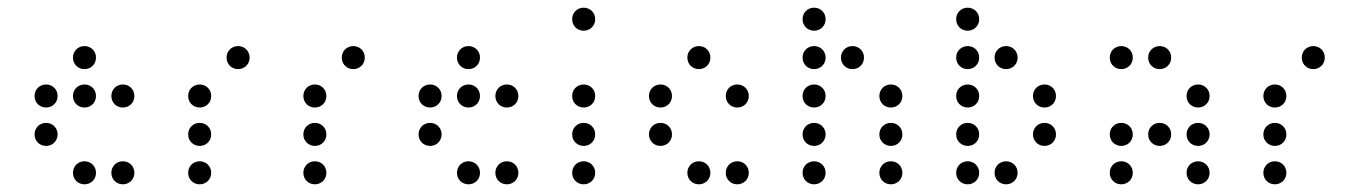

<svg xmlns="http://www.w3.org/2000/svg" viewBox="-20 -500 3540 500"><path d="M200 -320C217 -320 230 -333 230 -350C230 -367 217 -380 200 -380C183 -380 170 -367 170 -350C170 -333 183 -320 200 -320ZM100 -220C117 -220 130 -233 130 -250C130 -267 117 -280 100 -280C83 -280 70 -267 70 -250C70 -233 83 -220 100 -220ZM200 -220C217 -220 230 -233 230 -250C230 -267 217 -280 200 -280C183 -280 170 -267 170 -250C170 -233 183 -220 200 -220ZM300 -220C317 -220 330 -233 330 -250C330 -267 317 -280 300 -280C283 -280 270 -267 270 -250C270 -233 283 -220 300 -220ZM100 -120C117 -120 130 -133 130 -150C130 -167 117 -180 100 -180C83 -180 70 -167 70 -150C70 -133 83 -120 100 -120ZM200 -20C217 -20 230 -33 230 -50C230 -67 217 -80 200 -80C183 -80 170 -67 170 -50C170 -33 183 -20 200 -20ZM300 -20C317 -20 330 -33 330 -50C330 -67 317 -80 300 -80C283 -80 270 -67 270 -50C270 -33 283 -20 300 -20Z M600 -320C617 -320 630 -333 630 -350C630 -367 617 -380 600 -380C583 -380 570 -367 570 -350C570 -333 583 -320 600 -320ZM500 -220C517 -220 530 -233 530 -250C530 -267 517 -280 500 -280C483 -280 470 -267 470 -250C470 -233 483 -220 500 -220ZM500 -120C517 -120 530 -133 530 -150C530 -167 517 -180 500 -180C483 -180 470 -167 470 -150C470 -133 483 -120 500 -120ZM500 -20C517 -20 530 -33 530 -50C530 -67 517 -80 500 -80C483 -80 470 -67 470 -50C470 -33 483 -20 500 -20Z M900 -320C917 -320 930 -333 930 -350C930 -367 917 -380 900 -380C883 -380 870 -367 870 -350C870 -333 883 -320 900 -320ZM800 -220C817 -220 830 -233 830 -250C830 -267 817 -280 800 -280C783 -280 770 -267 770 -250C770 -233 783 -220 800 -220ZM800 -120C817 -120 830 -133 830 -150C830 -167 817 -180 800 -180C783 -180 770 -167 770 -150C770 -133 783 -120 800 -120ZM800 -20C817 -20 830 -33 830 -50C830 -67 817 -80 800 -80C783 -80 770 -67 770 -50C770 -33 783 -20 800 -20Z M1200 -320C1217 -320 1230 -333 1230 -350C1230 -367 1217 -380 1200 -380C1183 -380 1170 -367 1170 -350C1170 -333 1183 -320 1200 -320ZM1100 -220C1117 -220 1130 -233 1130 -250C1130 -267 1117 -280 1100 -280C1083 -280 1070 -267 1070 -250C1070 -233 1083 -220 1100 -220ZM1200 -220C1217 -220 1230 -233 1230 -250C1230 -267 1217 -280 1200 -280C1183 -280 1170 -267 1170 -250C1170 -233 1183 -220 1200 -220ZM1300 -220C1317 -220 1330 -233 1330 -250C1330 -267 1317 -280 1300 -280C1283 -280 1270 -267 1270 -250C1270 -233 1283 -220 1300 -220ZM1100 -120C1117 -120 1130 -133 1130 -150C1130 -167 1117 -180 1100 -180C1083 -180 1070 -167 1070 -150C1070 -133 1083 -120 1100 -120ZM1200 -20C1217 -20 1230 -33 1230 -50C1230 -67 1217 -80 1200 -80C1183 -80 1170 -67 1170 -50C1170 -33 1183 -20 1200 -20ZM1300 -20C1317 -20 1330 -33 1330 -50C1330 -67 1317 -80 1300 -80C1283 -80 1270 -67 1270 -50C1270 -33 1283 -20 1300 -20Z M1500 -420C1517 -420 1530 -433 1530 -450C1530 -467 1517 -480 1500 -480C1483 -480 1470 -467 1470 -450C1470 -433 1483 -420 1500 -420ZM1500 -220C1517 -220 1530 -233 1530 -250C1530 -267 1517 -280 1500 -280C1483 -280 1470 -267 1470 -250C1470 -233 1483 -220 1500 -220ZM1500 -120C1517 -120 1530 -133 1530 -150C1530 -167 1517 -180 1500 -180C1483 -180 1470 -167 1470 -150C1470 -133 1483 -120 1500 -120ZM1500 -20C1517 -20 1530 -33 1530 -50C1530 -67 1517 -80 1500 -80C1483 -80 1470 -67 1470 -50C1470 -33 1483 -20 1500 -20Z M1800 -320C1817 -320 1830 -333 1830 -350C1830 -367 1817 -380 1800 -380C1783 -380 1770 -367 1770 -350C1770 -333 1783 -320 1800 -320ZM1700 -220C1717 -220 1730 -233 1730 -250C1730 -267 1717 -280 1700 -280C1683 -280 1670 -267 1670 -250C1670 -233 1683 -220 1700 -220ZM1900 -220C1917 -220 1930 -233 1930 -250C1930 -267 1917 -280 1900 -280C1883 -280 1870 -267 1870 -250C1870 -233 1883 -220 1900 -220ZM1700 -120C1717 -120 1730 -133 1730 -150C1730 -167 1717 -180 1700 -180C1683 -180 1670 -167 1670 -150C1670 -133 1683 -120 1700 -120ZM1800 -20C1817 -20 1830 -33 1830 -50C1830 -67 1817 -80 1800 -80C1783 -80 1770 -67 1770 -50C1770 -33 1783 -20 1800 -20ZM1900 -20C1917 -20 1930 -33 1930 -50C1930 -67 1917 -80 1900 -80C1883 -80 1870 -67 1870 -50C1870 -33 1883 -20 1900 -20Z M2100 -420C2117 -420 2130 -433 2130 -450C2130 -467 2117 -480 2100 -480C2083 -480 2070 -467 2070 -450C2070 -433 2083 -420 2100 -420ZM2100 -320C2117 -320 2130 -333 2130 -350C2130 -367 2117 -380 2100 -380C2083 -380 2070 -367 2070 -350C2070 -333 2083 -320 2100 -320ZM2200 -320C2217 -320 2230 -333 2230 -350C2230 -367 2217 -380 2200 -380C2183 -380 2170 -367 2170 -350C2170 -333 2183 -320 2200 -320ZM2100 -220C2117 -220 2130 -233 2130 -250C2130 -267 2117 -280 2100 -280C2083 -280 2070 -267 2070 -250C2070 -233 2083 -220 2100 -220ZM2300 -220C2317 -220 2330 -233 2330 -250C2330 -267 2317 -280 2300 -280C2283 -280 2270 -267 2270 -250C2270 -233 2283 -220 2300 -220ZM2100 -120C2117 -120 2130 -133 2130 -150C2130 -167 2117 -180 2100 -180C2083 -180 2070 -167 2070 -150C2070 -133 2083 -120 2100 -120ZM2300 -120C2317 -120 2330 -133 2330 -150C2330 -167 2317 -180 2300 -180C2283 -180 2270 -167 2270 -150C2270 -133 2283 -120 2300 -120ZM2100 -20C2117 -20 2130 -33 2130 -50C2130 -67 2117 -80 2100 -80C2083 -80 2070 -67 2070 -50C2070 -33 2083 -20 2100 -20ZM2300 -20C2317 -20 2330 -33 2330 -50C2330 -67 2317 -80 2300 -80C2283 -80 2270 -67 2270 -50C2270 -33 2283 -20 2300 -20Z M2500 -420C2517 -420 2530 -433 2530 -450C2530 -467 2517 -480 2500 -480C2483 -480 2470 -467 2470 -450C2470 -433 2483 -420 2500 -420ZM2500 -320C2517 -320 2530 -333 2530 -350C2530 -367 2517 -380 2500 -380C2483 -380 2470 -367 2470 -350C2470 -333 2483 -320 2500 -320ZM2600 -320C2617 -320 2630 -333 2630 -350C2630 -367 2617 -380 2600 -380C2583 -380 2570 -367 2570 -350C2570 -333 2583 -320 2600 -320ZM2500 -220C2517 -220 2530 -233 2530 -250C2530 -267 2517 -280 2500 -280C2483 -280 2470 -267 2470 -250C2470 -233 2483 -220 2500 -220ZM2700 -220C2717 -220 2730 -233 2730 -250C2730 -267 2717 -280 2700 -280C2683 -280 2670 -267 2670 -250C2670 -233 2683 -220 2700 -220ZM2500 -120C2517 -120 2530 -133 2530 -150C2530 -167 2517 -180 2500 -180C2483 -180 2470 -167 2470 -150C2470 -133 2483 -120 2500 -120ZM2700 -120C2717 -120 2730 -133 2730 -150C2730 -167 2717 -180 2700 -180C2683 -180 2670 -167 2670 -150C2670 -133 2683 -120 2700 -120ZM2500 -20C2517 -20 2530 -33 2530 -50C2530 -67 2517 -80 2500 -80C2483 -80 2470 -67 2470 -50C2470 -33 2483 -20 2500 -20ZM2600 -20C2617 -20 2630 -33 2630 -50C2630 -67 2617 -80 2600 -80C2583 -80 2570 -67 2570 -50C2570 -33 2583 -20 2600 -20Z M2900 -320C2917 -320 2930 -333 2930 -350C2930 -367 2917 -380 2900 -380C2883 -380 2870 -367 2870 -350C2870 -333 2883 -320 2900 -320ZM3000 -320C3017 -320 3030 -333 3030 -350C3030 -367 3017 -380 3000 -380C2983 -380 2970 -367 2970 -350C2970 -333 2983 -320 3000 -320ZM3100 -220C3117 -220 3130 -233 3130 -250C3130 -267 3117 -280 3100 -280C3083 -280 3070 -267 3070 -250C3070 -233 3083 -220 3100 -220ZM2900 -120C2917 -120 2930 -133 2930 -150C2930 -167 2917 -180 2900 -180C2883 -180 2870 -167 2870 -150C2870 -133 2883 -120 2900 -120ZM3000 -120C3017 -120 3030 -133 3030 -150C3030 -167 3017 -180 3000 -180C2983 -180 2970 -167 2970 -150C2970 -133 2983 -120 3000 -120ZM3100 -120C3117 -120 3130 -133 3130 -150C3130 -167 3117 -180 3100 -180C3083 -180 3070 -167 3070 -150C3070 -133 3083 -120 3100 -120ZM2900 -20C2917 -20 2930 -33 2930 -50C2930 -67 2917 -80 2900 -80C2883 -80 2870 -67 2870 -50C2870 -33 2883 -20 2900 -20ZM3100 -20C3117 -20 3130 -33 3130 -50C3130 -67 3117 -80 3100 -80C3083 -80 3070 -67 3070 -50C3070 -33 3083 -20 3100 -20Z M3400 -320C3417 -320 3430 -333 3430 -350C3430 -367 3417 -380 3400 -380C3383 -380 3370 -367 3370 -350C3370 -333 3383 -320 3400 -320ZM3300 -220C3317 -220 3330 -233 3330 -250C3330 -267 3317 -280 3300 -280C3283 -280 3270 -267 3270 -250C3270 -233 3283 -220 3300 -220ZM3300 -120C3317 -120 3330 -133 3330 -150C3330 -167 3317 -180 3300 -180C3283 -180 3270 -167 3270 -150C3270 -133 3283 -120 3300 -120ZM3300 -20C3317 -20 3330 -33 3330 -50C3330 -67 3317 -80 3300 -80C3283 -80 3270 -67 3270 -50C3270 -33 3283 -20 3300 -20Z"/></svg>

Font: TINY 5x3 60
Style: Regular
Weight: 150
Designer: Jack Halten Fahnestock
Foundry: Velvetyne Type Foundry
Version: Version 1.002;hotconv 1.0.109;makeotfexe 2.5.65596